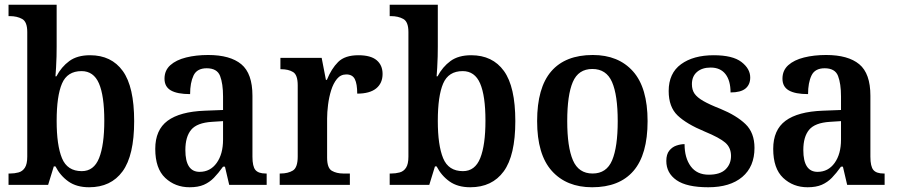

<svg xmlns="http://www.w3.org/2000/svg" viewBox="-20 -780 3785 810"><path d="M356 10Q303 10 268.5 -14.5Q234 -39 214 -78H207L183 0H16V-48H23Q41 -48 58 -52.5Q75 -57 85 -72.5Q95 -88 95 -119V-645Q95 -688 73.5 -700Q52 -712 21 -712H16V-760H219V-583Q219 -566 218.5 -542Q218 -518 216.5 -495Q215 -472 214 -458H218Q239 -498 272.5 -522.5Q306 -547 360 -547Q450 -547 498 -480.5Q546 -414 546 -269Q546 -124 497 -57Q448 10 356 10ZM325 -58Q376 -58 398 -113Q420 -168 420 -271Q420 -376 397.5 -428Q375 -480 324 -480Q264 -480 241.5 -427.5Q219 -375 219 -270Q219 -167 241.5 -112.5Q264 -58 325 -58Z M780 10Q719 10 677 -29.5Q635 -69 635 -152Q635 -232 687 -270.5Q739 -309 844 -313L921 -316V-373Q921 -427 908.5 -459.5Q896 -492 852 -492Q811 -492 796.5 -461.5Q782 -431 782 -383Q728 -383 701 -398.5Q674 -414 674 -448Q674 -483 698.5 -505Q723 -527 765 -537.5Q807 -548 858 -548Q951 -548 998 -509Q1045 -470 1045 -376V-119Q1045 -78 1057.5 -63Q1070 -48 1101 -48H1105V0H947L929 -77H921Q901 -49 882.5 -30Q864 -11 840 -0.5Q816 10 780 10ZM822 -55Q867 -55 894 -92.5Q921 -130 921 -191V-269L874 -266Q811 -262 786.5 -232.5Q762 -203 762 -147Q762 -55 822 -55Z M1160 0V-48H1163Q1195 -48 1215.5 -60.5Q1236 -73 1236 -120V-420Q1236 -464 1216.5 -476Q1197 -488 1166 -488H1163V-536H1337L1355 -443H1359Q1378 -490 1406.5 -518.5Q1435 -547 1492 -547Q1544 -547 1569 -526Q1594 -505 1594 -468Q1594 -429 1567 -407Q1540 -385 1487 -385Q1487 -426 1477 -446Q1467 -466 1441 -466Q1417 -466 1401.5 -447Q1386 -428 1377 -399Q1368 -370 1364 -338Q1360 -306 1360 -280V-115Q1360 -71 1380 -59.5Q1400 -48 1428 -48H1456V0Z M1964 10Q1911 10 1876.5 -14.5Q1842 -39 1822 -78H1815L1791 0H1624V-48H1631Q1649 -48 1666 -52.5Q1683 -57 1693 -72.5Q1703 -88 1703 -119V-645Q1703 -688 1681.5 -700Q1660 -712 1629 -712H1624V-760H1827V-583Q1827 -566 1826.5 -542Q1826 -518 1824.5 -495Q1823 -472 1822 -458H1826Q1847 -498 1880.5 -522.5Q1914 -547 1968 -547Q2058 -547 2106 -480.5Q2154 -414 2154 -269Q2154 -124 2105 -57Q2056 10 1964 10ZM1933 -58Q1984 -58 2006 -113Q2028 -168 2028 -271Q2028 -376 2005.5 -428Q1983 -480 1932 -480Q1872 -480 1849.5 -427.5Q1827 -375 1827 -270Q1827 -167 1849.5 -112.5Q1872 -58 1933 -58Z M2478 10Q2370 10 2308 -59Q2246 -128 2246 -269Q2246 -410 2305.5 -479Q2365 -548 2481 -548Q2589 -548 2650.5 -479Q2712 -410 2712 -269Q2712 -128 2652.5 -59Q2593 10 2478 10ZM2480 -48Q2539 -48 2562.5 -104Q2586 -160 2586 -269Q2586 -379 2562 -434Q2538 -489 2479 -489Q2420 -489 2396.5 -434Q2373 -379 2373 -269Q2373 -160 2397 -104Q2421 -48 2480 -48Z M2968 10Q2877 10 2834 -20Q2791 -50 2791 -101Q2791 -129 2803.5 -144.5Q2816 -160 2834 -166Q2852 -172 2868 -172Q2868 -114 2894 -78.5Q2920 -43 2970 -43Q3018 -43 3041 -65.5Q3064 -88 3064 -122Q3064 -157 3040 -178Q3016 -199 2953 -225Q2876 -257 2838.5 -293Q2801 -329 2801 -396Q2801 -471 2853 -509Q2905 -547 2991 -547Q3071 -547 3108 -518.5Q3145 -490 3145 -453Q3145 -423 3125 -406.5Q3105 -390 3062 -390Q3062 -440 3040.5 -467.5Q3019 -495 2978 -495Q2942 -495 2920.5 -476.5Q2899 -458 2899 -425Q2899 -401 2910 -385Q2921 -369 2947 -354Q2973 -339 3019 -321Q3087 -293 3125 -256.5Q3163 -220 3163 -156Q3163 -77 3111.5 -33.5Q3060 10 2968 10Z M3387 10Q3326 10 3284 -29.5Q3242 -69 3242 -152Q3242 -232 3294 -270.5Q3346 -309 3451 -313L3528 -316V-373Q3528 -427 3515.5 -459.5Q3503 -492 3459 -492Q3418 -492 3403.5 -461.5Q3389 -431 3389 -383Q3335 -383 3308 -398.5Q3281 -414 3281 -448Q3281 -483 3305.5 -505Q3330 -527 3372 -537.5Q3414 -548 3465 -548Q3558 -548 3605 -509Q3652 -470 3652 -376V-119Q3652 -78 3664.5 -63Q3677 -48 3708 -48H3712V0H3554L3536 -77H3528Q3508 -49 3489.5 -30Q3471 -11 3447 -0.5Q3423 10 3387 10ZM3429 -55Q3474 -55 3501 -92.5Q3528 -130 3528 -191V-269L3481 -266Q3418 -262 3393.5 -232.5Q3369 -203 3369 -147Q3369 -55 3429 -55Z"/></svg>

Font: Noto Serif SemiCondensed SemiBold
Style: Regular
Weight: 600
Width: 4
Designer: Monotype Design Team
Foundry: Monotype Imaging Inc.
Version: Version 2.013; ttfautohint (v1.8.4.7-5d5b)